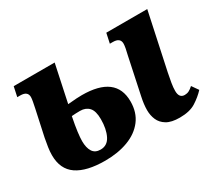

<svg xmlns="http://www.w3.org/2000/svg" viewBox="-107 -738 1059 950"><g transform="rotate(-30 422.5 -263.0)"><path d="M682 10Q634 10 607.5 -6Q581 -22 570 -47.5Q559 -73 559 -103Q559 -136 568 -177L612 -385Q617 -405 620 -421Q623 -437 623 -447Q623 -480 581 -480H564L576 -536H810L741 -213Q735 -184 731 -159.5Q727 -135 727 -116Q727 -75 759 -75Q772 -75 783 -80.5Q794 -86 807 -98L833 -61Q808 -34 773.5 -12Q739 10 682 10ZM256 10Q150 10 95 -27.5Q40 -65 40 -145Q40 -167 43.5 -189.5Q47 -212 52 -239L84 -387Q88 -406 91 -422Q94 -438 94 -447Q94 -480 52 -480H35L47 -536H281L236 -324Q266 -327 285 -328Q304 -329 316 -329Q510 -329 510 -182Q510 -119 477 -76Q444 -33 386.5 -11.5Q329 10 256 10ZM263 -49Q302 -49 320.5 -86Q339 -123 339 -179Q339 -226 320.5 -246Q302 -266 270 -266Q247 -266 222 -264Q212 -214 208 -182Q204 -150 204 -131Q204 -93 218 -71Q232 -49 263 -49Z"/></g></svg>

Font: Noto Serif SemiCondensed ExtraBold
Style: Italic
Weight: 800
Width: 4
Italic angle: -12°
Designer: Monotype Design Team
Foundry: Monotype Imaging Inc.
Version: Version 2.014; ttfautohint (v1.8.4.7-5d5b)